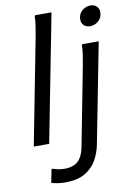

<svg xmlns="http://www.w3.org/2000/svg" viewBox="-106 -825 779 1130"><g transform="rotate(-10 284.0 -260.0)"><path d="M44 0 158 -588Q162 -608 168 -640Q174 -672 178.5 -703Q183 -734 182 -752L186 -760H284L136 0ZM495 -640Q471 -640 457 -653.5Q443 -667 443 -688Q443 -721 465.5 -740.5Q488 -760 515 -760Q539 -760 553 -746.5Q567 -733 567 -712Q567 -679 544.5 -659.5Q522 -640 495 -640ZM108 228 124 148H132Q149 154 165.5 157Q182 160 200 160Q254 160 282 133Q310 106 320 52L402 -372Q406 -392 412 -424Q418 -456 422.5 -487Q427 -518 426 -536L430 -544H528L412 52Q402 104 377 146.5Q352 189 307 214.5Q262 240 192 240Q165 240 142 236Q119 232 108 228Z"/></g></svg>

Font: Kufam
Style: Italic
Weight: 400
Italic angle: -11°
Designer: Artur Schmal
Foundry: Original Type
Version: Version 1.301; ttfautohint (v1.8.3)